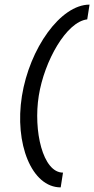

<svg xmlns="http://www.w3.org/2000/svg" viewBox="-20 -705 408 832"><path d="M75 -289C42 -83 117 107 243 107L253 43C165 43 124 -139 148 -290C172 -441 268 -611 358 -621L368 -685C242 -685 108 -495 75 -289Z"/></svg>

Font: Charger Sport
Style: DfObl
Weight: 400
Designer: Jasper
Foundry: Cannot Into Space Fonts
Version: Version 1.1